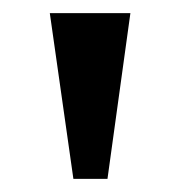

<svg xmlns="http://www.w3.org/2000/svg" viewBox="-20 -734 275 293"><path d="M92 -461 56 -714H179L144 -461Z"/></svg>

Font: Noto Serif Condensed SemiBold
Style: Regular
Weight: 600
Width: 3
Designer: Monotype Design Team
Foundry: Monotype Imaging Inc.
Version: Version 2.013